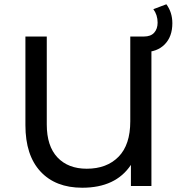

<svg xmlns="http://www.w3.org/2000/svg" viewBox="-20 -871 834 899"><path d="M689 -700H590V-303C590 -229.7 571.7 -174.3 535 -137C498.3 -99.7 448.7 -81 386 -81C328 -81 282.3 -98.7 249 -134C215.7 -169.3 199 -220.7 199 -288V-700H99V-285C99 -191 122.5 -118.7 169.5 -68C216.5 -17.3 281.7 8 365 8C469.7 8 545.7 -27.7 593 -99V0H689ZM636 -700V-627H654C695.3 -627 727.8 -639.2 751.5 -663.5C775.2 -687.8 787 -720.7 787 -762C787 -796 777.7 -825.7 759 -851L698 -828C711.3 -810 718 -789 718 -765C718 -745.7 712.7 -730 702 -718C691.3 -706 675.3 -700 654 -700Z"/></svg>

Font: ICO Headline
Style: Regular
Weight: 500
Designer: Julieta Ulanovsky
Foundry: Julieta Ulanovsky
Version: Version 7.200